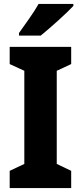

<svg xmlns="http://www.w3.org/2000/svg" viewBox="-20 -951 409 971"><path d="M340 0H29V-87L103 -122V-593L29 -627V-714H340V-627L267 -593V-122L340 -87ZM351 -931H175Q156 -897 128 -857.5Q100 -818 76 -784V-771H186Q223 -801 274 -847Q325 -893 351 -921Z"/></svg>

Font: Noto Sans Display SemiCondensed Extra
Style: Regular
Weight: 800
Width: 4
Designer: Monotype Design Team
Foundry: Monotype Imaging Inc.
Version: Version 1.900